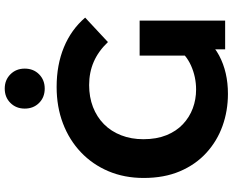

<svg xmlns="http://www.w3.org/2000/svg" viewBox="-106 -865 983 811"><g transform="rotate(-90 385.5 -459.5)"><path d="M394.5 11.8Q322.7 11.8 258.7 -11.2Q194.7 -34.2 145.1 -79.7Q95.5 -125.2 67.4 -191.4Q39.3 -257.6 39.3 -344Q39.3 -425.6 67.7 -492.8Q96.1 -560 147.8 -609.2Q199.6 -658.4 269.7 -685.1Q339.8 -711.8 423.8 -711.8Q516.9 -711.8 591.5 -681Q666.1 -650.2 716.6 -591.3L613.3 -495.1Q574.9 -535.5 530 -555Q485.2 -574.5 431.6 -574.5Q381.1 -574.5 339 -558.3Q297 -542 266.5 -511.9Q236.1 -481.8 219.6 -439.3Q203 -396.9 203 -345.4Q203 -289.6 220 -247.8Q236.9 -206.1 266.5 -178.3Q296 -150.6 333.6 -136.6Q371.1 -122.7 413 -122.7Q466 -122.7 514.2 -144.2Q562.3 -165.7 592.6 -210.6L661.8 -143.7Q626.4 -62.5 556.5 -25.4Q486.6 11.8 394.5 11.8ZM582.5 0V-91.8L556.2 -110.2V-361.2H703.9V0ZM416.8 -762.1Q380 -762.1 356.2 -785.9Q332.3 -809.8 332.3 -846.5Q332.3 -882.9 356.2 -906.9Q380 -931 416.8 -931Q453.2 -931 477.2 -906.9Q501.2 -882.9 501.2 -846.5Q501.2 -809.8 477.2 -785.9Q453.2 -762.1 416.8 -762.1Z"/></g></svg>

Font: Montserrat Alternates Thin
Style: Regular
Weight: 100
Designer: Julieta Ulanovsky
Foundry: Julieta Ulanovsky
Version: Version 9.000